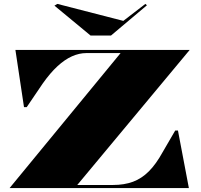

<svg xmlns="http://www.w3.org/2000/svg" viewBox="-20 -964 1029 984"><path d="M29 0 598 -692H423Q386 -692 349 -675.5Q312 -659 274.5 -624.5Q237 -590 199 -536L117 -415H103L59 -708H952L376 -16H559Q617 -16 661.5 -32.5Q706 -49 743 -86Q780 -123 814 -185L878 -295H892L948 0ZM725 -944 733 -937 549 -782H444L259 -935L274 -944L612 -857Z"/></svg>

Font: Kalnia SemiExpanded SemiBold
Style: Regular
Weight: 600
Width: 6
Designer: Frida Medrano
Foundry: Frida Medrano
Version: Version 1.105